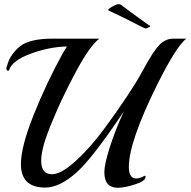

<svg xmlns="http://www.w3.org/2000/svg" viewBox="-20 -881 902 909"><path d="M278 -630Q296 -659 297 -661Q212 -659 124.5 -626.5Q37 -594 23 -549Q22 -546 19 -546Q10 -546 10 -559Q10 -561 18.5 -586Q27 -611 50 -638Q73 -665 102 -678Q151 -698 223 -698H450Q404 -663 336.5 -536Q269 -409 230 -312Q175 -185 175 -120.5Q175 -56 226 -56Q269 -56 337 -117.5Q405 -179 471 -268Q601 -445 654 -543.5Q707 -642 736 -670Q765 -698 800 -698H862Q815 -662 725 -482Q590 -210 590 -91Q590 -36 625 -36Q642 -36 665 -49H666Q669 -49 669 -43Q669 -24 619 -8Q569 8 538 8Q474 8 474 -66Q474 -103 500 -184.5Q526 -266 566 -353Q417 -131 344 -66Q263 7 194 7Q79 7 79 -104Q79 -186 139.5 -337.5Q200 -489 278 -630ZM568 -796Q525 -817 508.5 -824.5Q492 -832 492 -833Q492 -839 512 -850Q532 -861 540 -861Q548 -861 552 -859Q570 -846 604 -820L662 -778Q685 -761 692 -758Q692 -755 682 -750.5Q672 -746 669.5 -746Q667 -746 639 -760Z"/></svg>

Font: Playball
Style: Regular
Weight: 400
Designer: Robert E. Leuschke
Foundry: Robert E. Leuschke
Version: Version 1.001